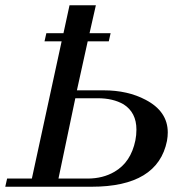

<svg xmlns="http://www.w3.org/2000/svg" viewBox="-25 -709 657 729"><path d="M609 -174Q574 0 323 0H-5L2 -31H96L209 -552H144L151 -583H216L239 -689H339L315 -583H395L388 -552H308L267 -366H369Q460 -366 528 -330Q612 -286 612 -206Q612 -191 609 -174ZM489 -176Q493 -196 493 -217Q493 -282 444 -313Q404 -336 346 -336H261L197 -31H307Q366 -31 410 -57Q472 -93 489 -176Z"/></svg>

Font: GFS Didot
Style: Italic
Weight: 400
Italic angle: -12°
Designer: Takis Katsoulidis and George D. Matthiopoulos
Foundry: George Matthiopoulos and Takis Katsoulidis
Version: Version 1.0